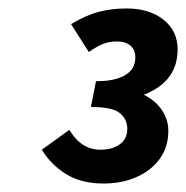

<svg xmlns="http://www.w3.org/2000/svg" viewBox="-20 -862 440 454"><path d="M144 -555Q172 -508 217 -508Q246 -508 263.5 -521Q281 -534 281 -557Q281 -580 263.5 -594.5Q246 -609 195 -609L207 -670Q235 -670 253 -675Q271 -680 281.5 -688Q292 -696 296 -706Q300 -716 300 -727Q300 -744 288.5 -754Q277 -764 257 -764Q239 -764 224.5 -758.5Q210 -753 190 -739L148 -805Q183 -826 213.5 -834Q244 -842 279 -842Q333 -842 366.5 -815.5Q400 -789 400 -745Q400 -669 320 -638Q348 -624 363 -601.5Q378 -579 378 -553Q378 -523 366 -500Q354 -477 333 -461Q312 -445 284.5 -436.5Q257 -428 226 -428Q172 -428 136 -450.5Q100 -473 79 -508Z"/></svg>

Font: mr_Source Sans Pro
Style: Bold Italic
Weight: 700
Italic angle: -11°
Designer: Paul D. Hunt
Foundry: Adobe Systems Incorporated
Version: Version 1.036;July 10, 2024;FontCreator 11.5.0.2430 64-bit